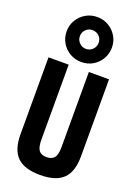

<svg xmlns="http://www.w3.org/2000/svg" viewBox="-198 -1164 896 1252"><g transform="rotate(20 250.0 -538.0)"><path d="M250 10Q141 10 90.5 -39.5Q40 -89 40 -195V-730H180V-210Q180 -158 196 -136Q212 -114 250 -114Q288 -114 304 -136Q320 -158 320 -210V-730H460V-195Q460 -89 409.5 -39.5Q359 10 250 10ZM250.1 -774Q207 -774 171 -794.9Q135.1 -815.7 114 -851.5Q93 -887.2 93 -930Q93 -973 114 -1008.5Q135 -1043.9 170.9 -1065Q206.8 -1086 249.8 -1086Q294 -1086 329.5 -1065Q364.9 -1043.9 386 -1008.5Q407 -973 407 -930Q407 -887.2 386 -851.5Q365 -815.7 329.7 -794.9Q294.3 -774 250.1 -774ZM250 -865Q277 -865 296 -884.1Q315 -903.2 315 -930.2Q315 -958 296 -976.5Q277 -995 249.6 -995Q223 -995 204 -976.4Q185 -957.7 185 -930Q185 -903 204 -884Q223 -865 250 -865Z"/></g></svg>

Font: M PLUS 1 Code
Style: Regular
Weight: 400
Designer: Coji Morishita
Foundry: UNDERFOREST DESIGN
Version: Version 1.005